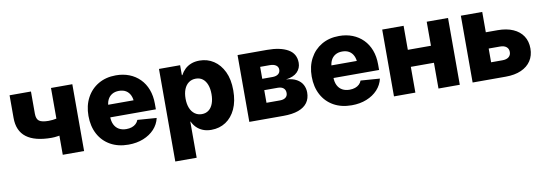

<svg xmlns="http://www.w3.org/2000/svg" viewBox="-56 -916 4258 1498"><g transform="rotate(-10 2073.0 -167.5)"><path d="M316.4 -145.5Q184.6 -145.5 117.7 -196Q50.8 -246.6 50.8 -350.1V-529.3H220.2V-354Q220.2 -311.5 241.7 -295.7Q263.2 -279.8 316.4 -279.8Q348.6 -279.8 382.8 -287.1Q417 -294.4 458 -308.6V-173.8Q444.8 -167.5 419.7 -160.6Q394.5 -153.8 366.9 -149.7Q339.4 -145.5 316.4 -145.5ZM378.9 0V-529.3H547.9V0Z M898.9 11.2Q816.9 11.2 756.1 -22.9Q695.3 -57.1 662.1 -119.1Q628.9 -181.2 628.9 -263.7Q628.9 -344.7 662.1 -406.7Q695.3 -468.8 754.9 -503.7Q814.5 -538.6 893.6 -538.6Q951.7 -538.6 999.5 -519.8Q1047.4 -501 1082.5 -465.6Q1117.7 -430.2 1136.7 -380.1Q1155.8 -330.1 1155.8 -267.1V-223.1H686V-322.8H1076.2L998 -301.3Q998 -336.4 986.1 -362.1Q974.1 -387.7 951.7 -401.4Q929.2 -415 896.5 -415Q864.3 -415 841.3 -401.1Q818.4 -387.2 806.4 -362.1Q794.4 -336.9 794.4 -302.7V-230Q794.4 -191.9 807.6 -165.3Q820.8 -138.7 845.2 -125Q869.6 -111.3 903.3 -111.3Q927.2 -111.3 946.5 -117.9Q965.8 -124.5 979.2 -137Q992.7 -149.4 999 -167L1150.4 -155.8Q1139.2 -106 1104.5 -68.6Q1069.8 -31.2 1017.1 -10Q964.4 11.2 898.9 11.2Z M1234.4 204.1V-529.3H1401.9V-450.2H1405.8Q1418.9 -475.6 1439.7 -495.6Q1460.4 -515.6 1489.7 -527.1Q1519 -538.6 1556.6 -538.6Q1618.7 -538.6 1668.2 -506.1Q1717.8 -473.6 1747.1 -412.6Q1776.4 -351.6 1776.4 -264.6Q1776.4 -178.2 1748 -116.9Q1719.7 -55.7 1669.9 -22.9Q1620.1 9.8 1555.2 9.8Q1518.1 9.8 1489 -2Q1460 -13.7 1439.2 -34.4Q1418.5 -55.2 1406.2 -82H1403.8V204.1ZM1503.4 -124Q1535.2 -124 1557.6 -141.1Q1580.1 -158.2 1592 -189.9Q1604 -221.7 1604 -264.6Q1604 -308.1 1592 -339.4Q1580.1 -370.6 1557.9 -387.7Q1535.6 -404.8 1503.4 -404.8Q1471.2 -404.8 1447.5 -387.7Q1423.8 -370.6 1411.1 -339.1Q1398.4 -307.6 1398.4 -264.6Q1398.4 -222.2 1411.1 -190.4Q1423.8 -158.7 1447.8 -141.4Q1471.7 -124 1503.4 -124Z M1856.9 0V-529.3H2090.8Q2195.3 -529.3 2255.9 -494.6Q2316.4 -460 2316.4 -387.7Q2316.4 -345.2 2287.1 -314.9Q2257.8 -284.7 2196.3 -276.4Q2248 -273.4 2280 -255.1Q2312 -236.8 2326.7 -208.7Q2341.3 -180.7 2341.3 -147.9Q2341.3 -100.6 2317.6 -67.6Q2293.9 -34.7 2246.3 -17.3Q2198.7 0 2127 0ZM2014.6 -123.5H2122.1Q2150.4 -123.5 2166.5 -136.2Q2182.6 -148.9 2182.6 -171.9Q2182.6 -196.8 2166.5 -210.2Q2150.4 -223.6 2122.1 -223.6H2014.6ZM2014.6 -313.5H2095.7Q2125 -313.5 2141.4 -326.2Q2157.7 -338.9 2157.7 -361.3Q2157.7 -383.3 2139.9 -395.8Q2122.1 -408.2 2090.8 -408.2H2014.6Z M2667.5 11.2Q2585.4 11.2 2524.7 -22.9Q2463.9 -57.1 2430.7 -119.1Q2397.5 -181.2 2397.5 -263.7Q2397.5 -344.7 2430.7 -406.7Q2463.9 -468.8 2523.4 -503.7Q2583 -538.6 2662.1 -538.6Q2720.2 -538.6 2768.1 -519.8Q2815.9 -501 2851.1 -465.6Q2886.2 -430.2 2905.3 -380.1Q2924.3 -330.1 2924.3 -267.1V-223.1H2454.6V-322.8H2844.7L2766.6 -301.3Q2766.6 -336.4 2754.6 -362.1Q2742.7 -387.7 2720.2 -401.4Q2697.8 -415 2665 -415Q2632.8 -415 2609.9 -401.1Q2586.9 -387.2 2575 -362.1Q2563 -336.9 2563 -302.7V-230Q2563 -191.9 2576.2 -165.3Q2589.4 -138.7 2613.8 -125Q2638.2 -111.3 2671.9 -111.3Q2695.8 -111.3 2715.1 -117.9Q2734.4 -124.5 2747.8 -137Q2761.2 -149.4 2767.6 -167L2918.9 -155.8Q2907.7 -106 2873 -68.6Q2838.4 -31.2 2785.6 -10Q2732.9 11.2 2667.5 11.2Z M3403.8 -338.9V-204.1H3123.5V-338.9ZM3172.4 -529.3V0H3002.9V-529.3ZM3524.4 -529.3V0H3355.5V-529.3Z M3729.5 -368.2H3888.7Q3960 -368.2 4011 -345.7Q4062 -323.2 4089.1 -282Q4116.2 -240.7 4116.2 -183.6Q4116.2 -127.4 4089.1 -86.2Q4062 -44.9 4011 -22.5Q3960 0 3888.7 0H3626V-529.3H3795.4V-130.4H3885.3Q3917.5 -130.4 3935.3 -144.8Q3953.1 -159.2 3953.1 -184.6Q3953.1 -210.4 3935.3 -224.9Q3917.5 -239.3 3885.3 -239.3H3729.5Z"/></g></svg>

Font: Inter 24pt ExtraBold
Style: Regular
Weight: 800
Designer: Rasmus Andersson
Foundry: rsms
Version: Version 4.001;git-66647c0bb